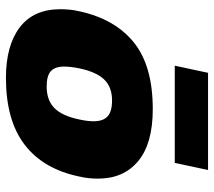

<svg xmlns="http://www.w3.org/2000/svg" viewBox="-57 -653 720 646"><g transform="rotate(90 303.0 -330.0)"><path d="M201 -558 225 -670H552L528 -558ZM242 10Q133 10 72 -36.5Q11 -83 11 -173Q11 -188 12.5 -204Q14 -220 18 -237Q44 -357 123 -420.5Q202 -484 347 -484Q463 -484 522 -435Q581 -386 581 -300Q581 -285 579.5 -269.5Q578 -254 574 -237Q549 -116 467 -53Q385 10 242 10ZM271 -127Q317 -127 343.5 -153Q370 -179 382 -237Q388 -264 388 -285Q388 -317 371.5 -332Q355 -347 318 -347Q273 -347 247.5 -320.5Q222 -294 210 -237Q204 -207 204 -186Q204 -155 219.5 -141Q235 -127 271 -127Z"/></g></svg>

Font: Kanit
Style: Bold Italic
Weight: 700
Italic angle: -12°
Designer: Katatrad Team
Foundry: CadsonDemak
Version: Version 2.000; ttfautohint (v1.8.3)